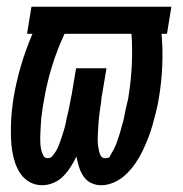

<svg xmlns="http://www.w3.org/2000/svg" viewBox="-20 -540 540 568"><path d="M279 8Q263 8 249 1Q235 -6 226.5 -19Q218 -32 213.5 -47Q209 -62 206 -77Q199 -62 189.5 -47Q180 -32 167.5 -19Q155 -6 138 1Q121 8 105 8Q85 8 68.5 -1Q52 -10 41.5 -25Q31 -40 25 -57.5Q19 -75 16 -94Q13 -113 12.5 -132Q12 -151 12.5 -171Q13 -191 15 -210.5Q17 -230 20 -250Q28 -298 42 -345.5Q56 -393 76 -440H60L73 -520H487L474 -440H458Q462 -393 460 -345.5Q458 -298 450 -250Q447 -230 442 -210.5Q437 -191 431.5 -171Q426 -151 418.5 -132Q411 -113 402 -94Q393 -75 381 -57.5Q369 -40 353.5 -25Q338 -10 318.5 -1Q299 8 279 8ZM121 -72Q130 -72 136 -79.5Q142 -87 146.5 -94.5Q151 -102 154 -110.5Q157 -119 160 -127Q163 -135 165.5 -143.5Q168 -152 170.5 -160Q173 -168 174.5 -176.5Q176 -185 178 -193.5Q180 -202 182 -210Q184 -218 185.5 -226.5Q187 -235 188.5 -243.5Q190 -252 192 -260L205 -338H295L282 -260Q280 -252 279.5 -243.5Q279 -235 277.5 -226.5Q276 -218 275 -210Q274 -202 273 -193.5Q272 -185 271.5 -176.5Q271 -168 270.5 -160Q270 -152 269.5 -143.5Q269 -135 269 -127Q269 -119 270 -111Q271 -103 272.5 -95Q274 -87 278 -79.5Q282 -72 290 -72Q303 -72 305 -77Q307 -82 310.5 -87.5Q314 -93 317 -99Q320 -105 322.5 -111Q325 -117 327 -123Q329 -129 331 -135Q333 -141 335 -147.5Q337 -154 338.5 -160Q340 -166 342 -172.5Q344 -179 345.5 -185Q347 -191 348 -197.5Q349 -204 350.5 -210Q352 -216 353 -222Q354 -228 356 -234.5Q358 -241 359 -247Q360 -253 361 -260Q368 -305 370 -350.5Q372 -396 369 -440H171Q148 -391 132.5 -339.5Q117 -288 109 -237Q107 -228 106 -219Q105 -210 103.5 -201Q102 -192 101.5 -183.5Q101 -175 100.5 -166Q100 -157 99.5 -148Q99 -139 99 -130.5Q99 -122 99.5 -113.5Q100 -105 102 -96.5Q104 -88 108 -80Q112 -72 121 -72Z"/></svg>

Font: Iosevka Curly Slab Medium
Style: Italic
Weight: 500
Italic angle: -9°
Monospace: yes
Designer: Belleve Invis
Foundry: Belleve Invis
Version: Version 22.1.2; ttfautohint (v1.8.4)